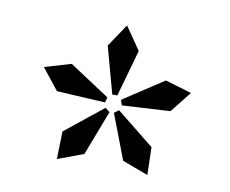

<svg xmlns="http://www.w3.org/2000/svg" viewBox="-52 -780 605 506"><g transform="rotate(10 250.0 -526.5)"><path d="M198.2 -362.8 128.9 -336.9 130.9 -411.1 231.9 -492.2 244.1 -482.9ZM228 -505.9 98.1 -513.2 53.2 -569.8 124 -590.8 231.9 -520ZM301.8 -362.8 255.9 -482.9 268.1 -492.2 369.1 -411.1 371.1 -336.9ZM256.8 -529.8H243.2L209 -654.8L250 -715.8L292 -654.8ZM401.9 -513.2 272.9 -505.9 268.1 -520 376 -590.8 446.8 -569.8Z"/></g></svg>

Font: Charis SIL Eur
Style: Regular
Weight: 400
Foundry: SIL International
Version: Version 5.000